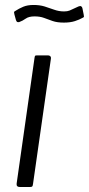

<svg xmlns="http://www.w3.org/2000/svg" viewBox="-20 -753 358 773"><path d="M113 -13Q112 -4 109.5 -2Q107 0 98 0H61Q53 0 49.5 -3.5Q46 -7 47 -14L119 -520Q120 -527 121.5 -528.5Q123 -530 129 -530H174Q179 -530 182.5 -526.5Q186 -523 185 -517ZM312 -681Q300 -674 281.5 -668Q263 -662 237 -662Q210 -662 191.5 -668.5Q173 -675 157 -681Q141 -687 119 -687Q96 -687 83.5 -678Q71 -669 57 -664Q51 -663 48.5 -665Q46 -667 44 -673L38 -695Q37 -700 36.5 -703Q36 -706 40 -708Q57 -719 74 -726Q91 -733 115 -733Q140 -733 159.5 -727Q179 -721 198 -714Q217 -707 238 -707Q251 -707 260 -710.5Q269 -714 277.5 -718.5Q286 -723 296 -727Q303 -730 307 -727.5Q311 -725 312 -719L317 -694Q318 -690 318 -686.5Q318 -683 312 -681Z"/></svg>

Font: Libre Franklin Thin Light
Style: Italic
Weight: 300
Italic angle: -8°
Version: Version 3.000